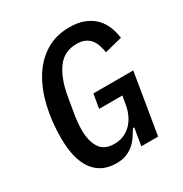

<svg xmlns="http://www.w3.org/2000/svg" viewBox="-168 -839 935 980"><g transform="rotate(-30 300.0 -349.0)"><path d="M408 -102H401Q387 -79 372.5 -58Q358 -37 339 -21.5Q320 -6 296 3Q272 12 239 12Q151 12 104 -52Q57 -116 57 -242Q57 -338 77 -423Q97 -508 136.5 -572Q176 -636 236 -673Q296 -710 376 -710Q426 -710 462.5 -695.5Q499 -681 523 -656.5Q547 -632 560 -600Q573 -568 578 -532L475 -506Q471 -528 464.5 -548.5Q458 -569 445.5 -584.5Q433 -600 413.5 -609Q394 -618 365 -618Q291 -618 250 -560.5Q209 -503 193 -407L176 -307Q173 -289 171 -265Q169 -241 169 -225Q169 -158 194.5 -118.5Q220 -79 279 -79Q311 -79 336.5 -90.5Q362 -102 380.5 -121.5Q399 -141 411 -167Q423 -193 428 -222L437 -273H300L314 -356H549L490 0H391Z"/></g></svg>

Font: IBM Plex Mono Medm
Style: Italic
Weight: 500
Italic angle: -9°
Monospace: yes
Designer: Mike Abbink, Paul van der Laan, Pieter van Rosmalen
Foundry: Bold Monday
Version: Version 2.3